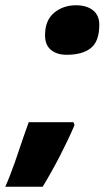

<svg xmlns="http://www.w3.org/2000/svg" viewBox="-77 -580 397 729"><path d="M94 -446Q94 -503 128.5 -531.5Q163 -560 211 -560Q252 -560 276 -541Q300 -522 300 -486Q300 -423 268 -397.5Q236 -372 176 -372Q139 -372 116.5 -390.5Q94 -409 94 -446ZM15 -68 32 -116H202L206 -105Q183 -51 150.5 12Q118 75 85 129H-57Q-39 89 -20 34.5Q-1 -20 15 -68Z"/></svg>

Font: Noto Sans Display Black
Style: Italic
Weight: 900
Italic angle: -12°
Designer: Monotype Design team
Foundry: Monotype Imaging Inc.
Version: Version 1.000